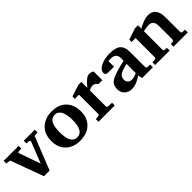

<svg xmlns="http://www.w3.org/2000/svg" viewBox="198 -1436 2379 2379"><g transform="rotate(-45 1388.0 -246.5)"><path d="M557 -441 500 -434 328 0H229L69 -435L10 -441V-488H273V-441L227 -438Q206 -437 213 -416L311 -139L420 -416Q423 -423 418 -430Q413 -437 405 -438L363 -441V-488H557Z M1122 -243Q1122 -130 1053 -62Q981 8 858 8Q743 8 672 -59.5Q601 -127 601 -244Q601 -365 674 -433Q747 -501 866 -501Q987 -501 1056 -429Q1122 -359 1122 -243ZM973 -244Q973 -325 952 -376Q923 -445 862 -445Q751 -445 751 -248Q751 -48 863 -48Q973 -48 973 -244Z M1582 -330H1513Q1485 -370 1448 -370Q1429 -370 1404.5 -359.5Q1380 -349 1381 -349Q1381 -350 1383 -352V-73Q1383 -51 1405 -50L1469 -47V0L1184 1V-47L1228 -50Q1250 -51 1250 -73V-408H1177V-449L1332 -499H1383V-394Q1467 -501 1519 -501Q1555 -501 1582 -482Z M2138 0H1950L1937 -57Q1846 8 1763 8Q1708 8 1670 -27.5Q1632 -63 1632 -121Q1632 -194 1682 -228Q1742 -271 1938 -314Q1939 -329 1939 -352Q1941 -446 1845 -446Q1814 -446 1802 -442V-346H1699Q1654 -346 1654 -383Q1654 -436 1726 -470Q1791 -501 1877 -501Q1975 -501 2018 -470Q2072 -431 2072 -331V-73Q2072 -51 2094 -50L2138 -47ZM1937 -100V-260Q1842 -240 1808 -215.5Q1774 -191 1774 -145Q1774 -114 1794 -94.5Q1814 -75 1845 -75Q1885 -75 1937 -100Z M2749 0H2498V-47L2531 -50Q2553 -52 2553 -73V-308Q2553 -408 2471 -408Q2442 -408 2406.5 -401Q2371 -394 2374 -394Q2374 -394 2375 -395V-73Q2375 -52 2397 -50L2431 -47V0H2177V-47L2220 -50Q2242 -52 2242 -73V-408H2173V-449L2324 -499H2375V-439Q2380 -444 2426 -466Q2498 -500 2551 -500Q2686 -500 2686 -326V-73Q2686 -52 2708 -50L2749 -47Z"/></g></svg>

Font: Apparatus SIL
Style: Bold
Weight: 700
Version: Version 1.0